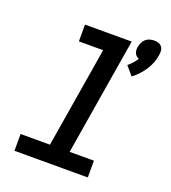

<svg xmlns="http://www.w3.org/2000/svg" viewBox="-141 -885 882 989"><g transform="rotate(20 300.0 -390.0)"><path d="M488 -566 447 -614Q460 -624 471.5 -637Q483 -650 492 -664Q484 -667 477.5 -673Q471 -679 468 -686.5Q465 -694 464.5 -703Q464 -712 466 -721Q468 -733 473.5 -744.5Q479 -756 488.5 -764.5Q498 -773 510.5 -776.5Q523 -780 535 -780Q547 -780 558 -776.5Q569 -773 576 -764.5Q583 -756 584.5 -744.5Q586 -733 584 -721Q581 -698 573 -676.5Q565 -655 552 -635Q539 -615 523 -597.5Q507 -580 488 -566ZM52 0V-92H213L304 -643H171V-735H427L321 -92H454V0Z"/></g></svg>

Font: Iosevka Curly Slab SmBdExObl
Style: Regular
Weight: 600
Width: 7
Italic angle: -9°
Monospace: yes
Designer: Belleve Invis
Foundry: Belleve Invis
Version: Version 11.1.0; ttfautohint (v1.8.3)